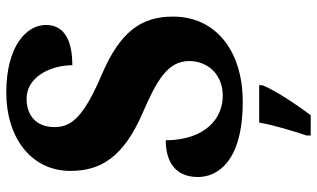

<svg xmlns="http://www.w3.org/2000/svg" viewBox="-214 -550 985 596"><g transform="rotate(-90 278.0 -251.5)"><path d="M261 10C422 10 525 -77 525 -206C525 -304 480 -370 344 -428C210 -485 182 -524 182 -574C182 -632 219 -661 270 -661C338 -661 374 -586 374 -519C465 -519 499 -553 499 -601C499 -661 434 -724 289 -724C151 -724 46 -648 46 -525C46 -431 88 -361 225 -301C327 -257 387 -223 387 -156C387 -100 347 -52 279 -52C209 -52 142 -106 141 -229C82 -229 27 -205 27 -129C27 -70 73 10 261 10ZM156 208V221H219C251 178 295 113 312 71V61H196C189 104 169 169 156 208Z"/></g></svg>

Font: Noto Serif Sinhala SemiCondensed ExtraBold
Style: Regular
Weight: 800
Width: 4
Designer: Jelle Bosma - Monotype Design Team
Foundry: Monotype Imaging Inc.
Version: Version 2.007